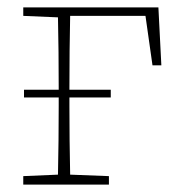

<svg xmlns="http://www.w3.org/2000/svg" viewBox="-20 -500 493 520"><path d="M43 -457V-480H409L417 -323H393L374 -457H170Q169 -416 168.5 -362Q168 -308 168 -261V-257H280V-236H168V-213Q168 -172 168.5 -120Q169 -68 170 -27L275 -23V0H43V-23L137 -27Q138 -68 138.5 -120Q139 -172 139 -213V-236H45V-257H139V-261Q139 -306 138.5 -359Q138 -412 137 -453Z"/></svg>

Font: Source Serif 4 SmText ExtraLight
Style: Regular
Weight: 200
Designer: Frank Grießhammer
Foundry: Adobe
Version: Version 4.005;hotconv 1.1.0;makeotfexe 2.6.0